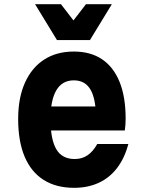

<svg xmlns="http://www.w3.org/2000/svg" viewBox="-20 -881 690 920"><path d="M191 -371H496L440 -313Q440 -406 414 -451Q388 -496 334 -496Q278 -496 250 -448.5Q222 -401 222 -311Q222 -214 249.5 -166.5Q277 -119 338 -119Q373 -119 399.5 -137Q426 -155 446 -191H595Q577 -123 541 -76Q505 -29 453 -5Q401 19 335 19Q249 19 189 -19Q129 -57 98 -130.5Q67 -204 67 -311Q67 -412 99.5 -484.5Q132 -557 191.5 -595.5Q251 -634 334 -634Q414 -634 469 -597Q524 -560 553 -488.5Q582 -417 582 -313Q582 -296 581 -283Q580 -270 578 -256H191ZM516 -861 411 -689H253L148 -861H272L376 -726H288L392 -861Z"/></svg>

Font: Martian Mono SemiCondensed
Style: Bold
Weight: 700
Width: 4
Designer: Roman Shamin
Foundry: Evil Martians
Version: Version 1.000